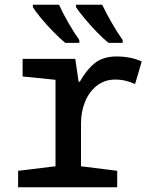

<svg xmlns="http://www.w3.org/2000/svg" viewBox="-20 -786 640 806"><path d="M56 0V-69L213 -88V-451L75 -465V-539H296L310 -443H315Q343 -493 378 -521Q413 -549 470 -549Q528 -549 575 -528L547 -433Q531 -441 509.5 -446.5Q488 -452 464 -452Q420 -452 387.5 -427Q355 -402 337.5 -360Q320 -318 320 -267V-88L472 -69V0ZM436 -606Q413 -624 385.5 -652.5Q358 -681 334 -710Q310 -739 299 -756V-766H409Q425 -732 449.5 -689.5Q474 -647 495 -618V-606ZM254 -606Q232 -624 204 -652.5Q176 -681 152 -710Q128 -739 118 -756V-766H228Q243 -732 267.5 -689.5Q292 -647 313 -618V-606Z"/></svg>

Font: Noto Sans Mono Medium
Style: Regular
Weight: 500
Designer: Monotype Design Team
Foundry: Monotype Imaging Inc.
Version: Version 2.014